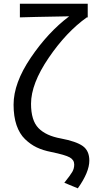

<svg xmlns="http://www.w3.org/2000/svg" viewBox="-20 -816 513 1042"><path d="M402.3 206.1 329.1 175.8Q361.3 135.7 372.1 117.2Q382.8 98.6 382.8 77.1Q382.8 51.8 358.4 38.1Q334 24.4 257.8 8.8Q212.9 0 179.2 -16.1Q145.5 -32.2 115.7 -61Q85.9 -89.8 69.8 -136.7Q53.7 -183.6 53.7 -248Q53.7 -365.2 147 -502.9Q240.2 -640.6 355.5 -727.5Q132.8 -723.6 87.9 -721.7V-795.9H456.1V-721.7H451.2Q339.8 -642.6 244.1 -502Q148.4 -361.3 148.4 -252.9Q148.4 -162.1 189 -120.6Q229.5 -79.1 310.5 -64.5Q393.6 -48.8 429.2 -23.4Q464.8 2 464.8 55.7Q464.8 118.2 402.3 206.1Z"/></svg>

Font: Gen Shin Gothic Regular
Style: Regular
Weight: 400
Designer: [Source Han Sans]
Ryoko NISHIZUKA  (kana & ideographs); Paul D. Hunt (Latin, Greek & Cyrillic); Wenlong ZHANG  (bopomofo
Version: Version 1.002.20150607